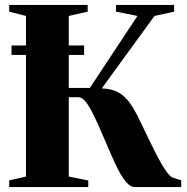

<svg xmlns="http://www.w3.org/2000/svg" viewBox="-20 -763 763 783"><path d="M17.5 0V-27.5L86 -43V-698L17.5 -715.5V-743H337.5V-715.5L260.5 -698V-404.5H346.5L540.5 -698L453 -715.5V-743H690V-715.5L610 -698L395 -402.5Q434.5 -401 460.5 -387.5Q486.5 -374 507.8 -345.2Q529 -316.5 552 -267.5Q570 -230.5 588.5 -192Q607 -153.5 624.5 -120.2Q642 -87 657.5 -65Q673 -43 685 -38.5L719 -27.5V0H530.5Q513 0 496.8 -18Q480.5 -36 464.5 -66.2Q448.5 -96.5 432.8 -133.5Q417 -170.5 400.5 -208Q383.5 -248.5 366.2 -284.8Q349 -321 332.8 -343.8Q316.5 -366.5 299.5 -366.5H260.5V-43L340 -27V0ZM323 -577.5V-539H27V-577.5Z"/></svg>

Font: Merriweather 120pt ExtraBold
Style: Regular
Weight: 800
Version: Version 2.100